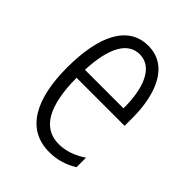

<svg xmlns="http://www.w3.org/2000/svg" viewBox="-165 -631 729 729"><g transform="rotate(45 199.5 -266.0)"><path d="M205 -542C98 -542 45 -438 45 -265C45 -102 98 10 224 10C267 10 305 -2 338 -23V-74C301 -49 265 -37 228 -37C141 -37 99 -115 98 -263H356V-305C356 -432 313 -542 205 -542ZM205 -496C277 -496 307 -410 306 -307H99C105 -435 143 -496 205 -496Z"/></g></svg>

Font: Noto Sans Thai Looped ExtraCondensed Light
Style: Regular
Weight: 300
Width: 2
Designer: Sasikarn Vongin, Ben Mitchell
Foundry: The Fontpad Ltd
Version: Version 1.001